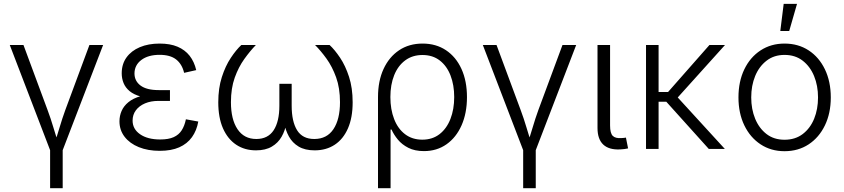

<svg xmlns="http://www.w3.org/2000/svg" viewBox="-20 -775 4394 999"><path d="M242.2 10.3 30.8 -541H102.1L227.5 -202.6Q244.1 -158.2 257.3 -113.5Q270.5 -68.8 285.2 -26.4H262.7Q277.3 -68.8 290.5 -113.5Q303.7 -158.2 319.8 -202.6L445.3 -541H516.6L304.7 10.3ZM240.7 204.1V-3.9H306.2V204.1Z M811 9.8Q749.5 9.8 702.1 -9.5Q654.8 -28.8 628.2 -63.5Q601.6 -98.1 601.6 -144Q601.6 -172.4 612.8 -198Q624 -223.6 648.2 -243.4Q672.4 -263.2 710.7 -274.4Q749 -285.6 803.2 -285.6H864.3V-250H804.7Q764.6 -250 734.4 -237.1Q704.1 -224.1 687 -201.2Q669.9 -178.2 669.9 -147.5Q669.9 -103.5 709 -76.4Q748 -49.3 813.5 -49.3Q856.9 -49.3 883.8 -61.5Q910.6 -73.7 925.5 -97.2Q940.4 -120.6 947.3 -154.3L1011.7 -142.6Q1003.4 -95.7 978.8 -61.3Q954.1 -26.9 912.6 -8.5Q871.1 9.8 811 9.8ZM804.2 -262.2Q750 -262.2 713.1 -272.5Q676.3 -282.7 654.5 -300.8Q632.8 -318.8 623 -342.8Q613.3 -366.7 613.3 -393.6Q613.3 -441.4 638.2 -476.1Q663.1 -510.7 707.5 -529.5Q752 -548.3 810.5 -548.3Q865.2 -548.3 903.8 -532Q942.4 -515.6 966.6 -484.9Q990.7 -454.1 1001 -410.2L938 -396Q927.2 -441.4 896.5 -465.6Q865.7 -489.7 810.5 -489.7Q751 -489.7 715.6 -463.1Q680.2 -436.5 679.7 -393.1Q679.7 -353.5 711.4 -329.8Q743.2 -306.2 805.7 -306.2H864.3V-262.2Z M1312 7.3Q1252.9 7.3 1208.7 -22.2Q1164.6 -51.8 1140.1 -107.4Q1115.7 -163.1 1115.7 -242.7Q1115.7 -316.4 1134.3 -374Q1152.8 -431.6 1180.7 -473.6Q1208.5 -515.6 1235.8 -541H1311.5Q1281.2 -509.8 1251.2 -468Q1221.2 -426.3 1201.4 -371.1Q1181.6 -315.9 1181.6 -243.2Q1181.6 -153.8 1215.8 -102.8Q1250 -51.8 1313.5 -51.8Q1374 -51.8 1403.8 -97.2Q1433.6 -142.6 1433.6 -225.1V-338.9H1497.6V-225.1Q1497.6 -142.6 1525.9 -97.2Q1554.2 -51.8 1615.2 -51.8Q1680.7 -51.8 1714.8 -102.8Q1749 -153.8 1749 -243.2Q1749 -316.9 1728.8 -372.8Q1708.5 -428.7 1678.7 -470Q1648.9 -511.2 1619.1 -541H1694.8Q1721.7 -516.1 1749.5 -474.6Q1777.3 -433.1 1796.1 -375.2Q1814.9 -317.4 1814.9 -242.7Q1814.9 -163.1 1790.5 -107.2Q1766.1 -51.3 1721.7 -22Q1677.2 7.3 1617.2 7.3Q1566.4 7.3 1533.7 -12.5Q1501 -32.2 1483.2 -64.9Q1465.3 -97.7 1458 -137.2H1470.7Q1463.9 -96.2 1445.3 -63.7Q1426.8 -31.2 1394 -12Q1361.3 7.3 1312 7.3Z M1946.8 204.1V-270Q1946.8 -353.5 1975.6 -416Q2004.4 -478.5 2056.4 -513.4Q2108.4 -548.3 2178.7 -548.3Q2248.5 -548.3 2300.5 -513.7Q2352.5 -479 2381.1 -416.3Q2409.7 -353.5 2409.7 -269.5Q2409.7 -186.5 2381.6 -123Q2353.5 -59.6 2303.2 -24.2Q2252.9 11.2 2186 11.2Q2138.2 11.2 2104.7 -5.9Q2071.3 -22.9 2050 -48.8Q2028.8 -74.7 2017.1 -101.1H2012.2V204.1ZM2177.2 -48.3Q2230 -48.3 2267.1 -77.1Q2304.2 -106 2323.7 -156.2Q2343.3 -206.5 2343.3 -270Q2343.3 -332.5 2324.2 -382.1Q2305.2 -431.6 2268.3 -460.2Q2231.4 -488.8 2178.2 -488.8Q2126 -488.8 2088.4 -460.9Q2050.8 -433.1 2031 -383.8Q2011.2 -334.5 2011.2 -270Q2011.2 -205.6 2030.8 -155.3Q2050.3 -105 2087.6 -76.7Q2125 -48.3 2177.2 -48.3Z M2703.6 10.3 2492.2 -541H2563.5L2689 -202.6Q2705.6 -158.2 2718.8 -113.5Q2731.9 -68.8 2746.6 -26.4H2724.1Q2738.8 -68.8 2752 -113.5Q2765.1 -158.2 2781.2 -202.6L2906.7 -541H2978L2766.1 10.3ZM2702.1 204.1V-3.9H2767.6V204.1Z M3207 2.4Q3148.9 5.4 3118.9 -22.7Q3088.9 -50.8 3088.9 -108.9V-541H3154.3V-122.1Q3154.3 -82 3168.2 -68.1Q3182.1 -54.2 3213.4 -56.6Q3222.7 -57.1 3227.3 -57.6Q3231.9 -58.1 3236.8 -59.1L3248 -2.9Q3240.2 -1 3229.2 0.5Q3218.3 2 3207 2.4Z M3406.7 -541V0H3341.3V-541ZM3752.4 -541 3486.3 -245.6H3379.9V-296.4H3456.1L3671.4 -541ZM3668 0 3443.4 -249.5 3482.9 -293.5 3751.5 0Z M4062 11.7Q3991.7 11.7 3937.5 -23.9Q3883.3 -59.6 3852.8 -122.8Q3822.3 -186 3822.3 -268.1Q3822.3 -351.1 3852.8 -414.3Q3883.3 -477.5 3937.5 -512.9Q3991.7 -548.3 4062 -548.3Q4133.3 -548.3 4187.5 -512.9Q4241.7 -477.5 4272.2 -414.1Q4302.7 -350.6 4302.7 -268.1Q4302.7 -186 4272.2 -122.8Q4241.7 -59.6 4187.5 -23.9Q4133.3 11.7 4062 11.7ZM4062 -47.9Q4117.7 -47.9 4156.7 -77.6Q4195.8 -107.4 4216.1 -157.2Q4236.3 -207 4236.3 -268.1Q4236.3 -329.1 4215.8 -379.2Q4195.3 -429.2 4156.5 -459.2Q4117.7 -489.3 4062 -489.3Q4007.3 -489.3 3968.5 -459.2Q3929.7 -429.2 3909.2 -379.4Q3888.7 -329.6 3888.7 -268.1Q3888.7 -207 3909.2 -157.2Q3929.7 -107.4 3968.3 -77.6Q4006.8 -47.9 4062 -47.9ZM4040 -613.8 4057.6 -754.9H4127L4086.4 -613.8Z"/></svg>

Font: Inter 17pt Light
Style: Regular
Weight: 300
Version: Version 4.001;git-66647c0bb